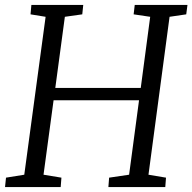

<svg xmlns="http://www.w3.org/2000/svg" viewBox="-22 -763 784 783"><path d="M-1.5 0 2.5 -38.5 77 -50.5 164 -694.5 102.5 -704.5 106 -743H317.5L313.5 -704.5L242.5 -694.5L203.5 -404.5H552L590.5 -694.5L523 -704.5L527.5 -743H742.5L737.5 -704.5L669.5 -694.5L583.5 -50.5L655 -38.5L652 0H420L423 -38.5L504.5 -50.5L545 -354H196.5L155.5 -50.5L228.5 -38.5L225.5 0Z"/></svg>

Font: Merriweather 28pt Light
Style: Italic
Weight: 300
Italic angle: -7.8°
Version: Version 2.101